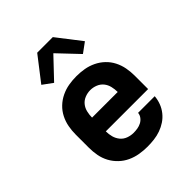

<svg xmlns="http://www.w3.org/2000/svg" viewBox="-214 -892 1027 1027"><g transform="rotate(-45 300.0 -378.5)"><path d="M303 8Q273 8 243.5 3Q214 -2 187 -14.5Q160 -27 138 -48Q116 -69 102 -95Q88 -121 82.5 -150.5Q77 -180 77 -210V-310Q77 -340 82.5 -369Q88 -398 101.5 -424.5Q115 -451 136.5 -471.5Q158 -492 185 -505Q212 -518 241 -523Q270 -528 300 -528Q330 -528 359 -523Q388 -518 415 -505Q442 -492 463.5 -471.5Q485 -451 498.5 -424.5Q512 -398 517.5 -369Q523 -340 523 -310V-208H203Q203 -186 208.5 -165.5Q214 -145 227.5 -128.5Q241 -112 261.5 -104.5Q282 -97 303 -97Q318 -97 333 -99.5Q348 -102 361.5 -109Q375 -116 384.5 -128.5Q394 -141 395 -156H521Q519 -131 510 -107Q501 -83 485 -63Q469 -43 448 -29Q427 -15 403 -6.5Q379 2 353.5 5Q328 8 303 8ZM203 -312H397Q397 -333 392 -354Q387 -375 374 -391Q361 -407 341 -415Q321 -423 300 -423Q279 -423 259 -415Q239 -407 226 -391Q213 -375 208 -354Q203 -333 203 -312ZM191 -587 135 -628 241 -765H359L465 -628L409 -587L300 -702Z"/></g></svg>

Font: Iosevka Etoile Extrabold
Style: Regular
Weight: 800
Designer: Belleve Invis
Foundry: Belleve Invis
Version: Version 22.1.2; ttfautohint (v1.8.4)